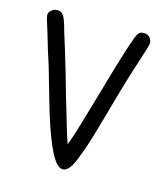

<svg xmlns="http://www.w3.org/2000/svg" viewBox="-86 -605 581 668"><g transform="rotate(15 204.5 -271.5)"><path d="M195.3 -95.7Q195.3 -96.7 197.3 -100.6L204.1 -120.1Q218.8 -163.1 255.9 -293Q317.4 -509.8 331.1 -528.3Q336.9 -537.1 350.6 -537.1Q372.1 -537.1 378.9 -517.6Q380.9 -511.7 380.9 -509.8Q380.9 -501 362.3 -445.3Q333 -356.4 299.8 -235.4Q263.7 -105.5 248 -69.3L244.1 -58.6Q219.7 5.9 189.5 -8.8Q149.4 -29.3 92.8 -228.5Q88.9 -241.2 60.5 -340.8L43.9 -392.6L28.3 -445.3L19.5 -473.6Q9.8 -502 9.8 -511.7Q9.8 -521.5 21.5 -530.3Q29.3 -536.1 40 -536.1Q60.5 -537.1 70.3 -507.8Q71.3 -503.9 76.2 -490.2L82 -469.7Q99.6 -415 125 -328.1Q144.5 -257.8 161.1 -204.1L176.8 -150.4L184.6 -125Q193.4 -99.6 193.4 -98.6Q194.3 -96.7 195.3 -95.7Z"/></g></svg>

Font: otype
Style: Regular
Weight: 400
Designer: ironsmith
Version: 4